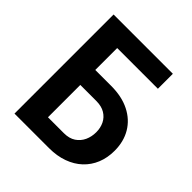

<svg xmlns="http://www.w3.org/2000/svg" viewBox="-194 -843 974 974"><g transform="rotate(45 293.5 -355.5)"><path d="M488.8 -710.9V-603.5H195.8V0H63.5V-710.9ZM154.3 -446.3H311Q387.2 -446.3 442.1 -418.7Q497.1 -391.1 526.6 -341.6Q556.2 -292 556.2 -225.6Q556.2 -175.3 539.3 -134Q522.5 -92.8 490.5 -62.7Q458.5 -32.7 413.3 -16.4Q368.2 0 311 0H64V-710.9H196.8V-106.9H311Q349.1 -106.9 374 -123.5Q398.9 -140.1 411.4 -167.2Q423.8 -194.3 423.8 -226.6Q423.8 -257.8 411.4 -283.2Q398.9 -308.6 374 -323.7Q349.1 -338.9 311 -338.9H154.3Z"/></g></svg>

Font: Roboto SemiCondensed SemiBold
Style: Regular
Weight: 600
Width: 4
Designer: Christian Robertson
Foundry: Google
Version: Version 3.009; 2024